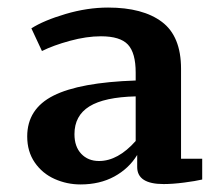

<svg xmlns="http://www.w3.org/2000/svg" viewBox="-20 -823 581 508"><path d="M52 -462Q52 -535 121.5 -570Q191 -605 339 -610V-631Q339 -683 318.5 -705Q298 -727 247 -727Q209 -727 165 -715Q121 -703 91 -688L63 -748Q96 -769 153.5 -786Q211 -803 266 -803Q358 -803 408.5 -765Q459 -727 459 -641V-403H515V-348Q498 -344 467.5 -340Q437 -336 413 -336Q343 -336 343 -381V-413Q321 -377 282.5 -356Q244 -335 193 -335Q157 -335 124.5 -349.5Q92 -364 72 -393Q52 -422 52 -462ZM339 -450V-568Q256 -566 216.5 -541.5Q177 -517 177 -468Q177 -435 195 -416Q213 -397 242 -397Q292 -397 339 -450Z"/></svg>

Font: Koeln Type Serif
Style: Bold
Weight: 700
Designer: Eben Sorkin
Foundry: Eben Sorkin
Version: Version 2.002